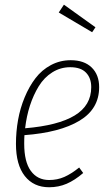

<svg xmlns="http://www.w3.org/2000/svg" viewBox="-20 -787 465 817"><path d="M386.2 -670.9 372.1 -649.9 230 -733.9 252 -767.1ZM401.9 -416Q401.9 -323.7 318.4 -273.4Q234.9 -223.1 84 -211.9Q83 -199.7 83 -175.8Q83 -98.1 111.3 -59.6Q139.6 -21 189 -21Q224.1 -21 253.9 -34.2Q283.7 -47.4 316.9 -74.2L334 -50.8Q298.3 -20 263.7 -5.1Q229 9.8 189 9.8Q123 9.8 85.4 -38.1Q47.9 -85.9 47.9 -174.8Q47.9 -226.6 56.9 -276.9Q65.9 -327.1 85 -373Q104 -418.9 130.9 -454.1Q157.7 -489.3 196.5 -510Q235.4 -530.8 280.8 -530.8Q338.4 -530.8 370.1 -499.8Q401.9 -468.8 401.9 -416ZM278.8 -501Q237.3 -501 202.6 -479.2Q168 -457.5 145 -420.2Q122.1 -382.8 107.4 -337.6Q92.8 -292.5 86.9 -241.2Q227.5 -252.9 297.9 -295.7Q368.2 -338.4 368.2 -416Q368.2 -455.1 345.9 -478Q323.7 -501 278.8 -501Z"/></svg>

Font: Fira Sans Compressed UltraLight
Style: Italic
Weight: 200
Width: 3
Italic angle: -8°
Designer: Carrois Corporate & Edenspiekermann AG
Foundry: Carrois Corporate GbR & Edenspiekermann AG
Version: Version 4.203;PS 004.203;hotconv 1.0.88;makeotf.lib2.5.64775